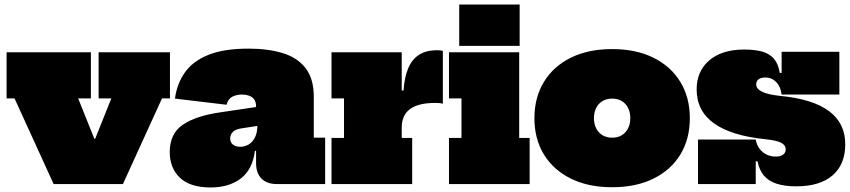

<svg xmlns="http://www.w3.org/2000/svg" viewBox="-20 -810 3742 845"><path d="M414 -580H728V-377H693L521 0H216L44 -377H9V-580H380V-377H324L475 0L351 -199H443L319 0L470 -377H414Z M1198 0Q1154.5 0 1130.8 -24Q1107 -48 1107 -92V-187L1121 -207L1113 -263L1107 -289V-341Q1107 -361.5 1098.2 -373Q1089.5 -384.5 1075.2 -389.2Q1061 -394 1045 -394Q1022.5 -394 1003.2 -384.8Q984 -375.5 977 -349L750 -376Q758.5 -440.5 793 -490.2Q827.5 -540 895.8 -568Q964 -596 1074 -596Q1160 -596 1224.5 -576.2Q1289 -556.5 1325 -510Q1361 -463.5 1361 -384V-204H1411V0ZM907 15Q816.5 15 771.8 -27.8Q727 -70.5 727 -141Q727 -222 784.8 -261.2Q842.5 -300.5 952 -316L1134 -343V-259L1049 -246Q1019 -242.5 1006 -230.5Q993 -218.5 993 -201Q993 -183 1005.5 -173.5Q1018 -164 1038 -164Q1055.5 -164 1072.8 -173.2Q1090 -182.5 1101.5 -204Q1113 -225.5 1113 -263L1136 -146H1102Q1091 -63 1039.2 -24Q987.5 15 907 15Z M1748 -203H1794V0H1439V-203H1494V-377H1439V-580H1748ZM1929 -354Q1923 -355.5 1915.5 -356.2Q1908 -357 1895 -357Q1821 -357 1784.5 -330Q1748 -303 1748 -248L1714 -412H1756Q1760 -471 1776.8 -510.2Q1793.5 -549.5 1824.8 -569.2Q1856 -589 1904 -589Q1911.5 -589 1917.8 -588.2Q1924 -587.5 1929 -586Z M2265 -203H2311V0H1956V-203H2011V-377H1956V-580H2265ZM2001 -790H2267V-608H2001Z M2674 14Q2569 14 2492.2 -24Q2415.5 -62 2373.8 -130.2Q2332 -198.5 2332 -290Q2332 -381 2373.8 -449.5Q2415.5 -518 2492.2 -556Q2569 -594 2674 -594Q2779 -594 2855.8 -556Q2932.5 -518 2974.2 -449.5Q3016 -381 3016 -290Q3016 -198.5 2974.5 -130.2Q2933 -62 2856.2 -24Q2779.5 14 2674 14ZM2674 -204Q2698.5 -204 2716.5 -215Q2734.5 -226 2744.2 -245.2Q2754 -264.5 2754 -290Q2754 -315.5 2744.2 -335Q2734.5 -354.5 2716.5 -365.2Q2698.5 -376 2674 -376Q2649.5 -376 2631.5 -365.2Q2613.5 -354.5 2603.8 -335Q2594 -315.5 2594 -290Q2594 -264.5 2603.8 -245.2Q2613.5 -226 2631.5 -215Q2649.5 -204 2674 -204Z M3485 10Q3433 10 3397.8 -1.5Q3362.5 -13 3342 -37.2Q3321.5 -61.5 3314 -100H3291L3306 -196Q3311.5 -162.5 3335.5 -141.8Q3359.5 -121 3394 -121Q3414.5 -121 3426.2 -129.2Q3438 -137.5 3438 -153Q3438 -171 3418.2 -181.5Q3398.5 -192 3351 -197Q3199.5 -212 3122.8 -266.8Q3046 -321.5 3046 -416Q3046 -497 3101.8 -544.5Q3157.5 -592 3255 -592Q3302.5 -592 3335 -582.8Q3367.5 -573.5 3386.5 -551Q3405.5 -528.5 3412 -489H3435L3420 -394Q3415.5 -429.5 3396 -449.2Q3376.5 -469 3348 -469Q3330 -469 3319 -461.2Q3308 -453.5 3308 -439Q3308 -419 3334 -406.2Q3360 -393.5 3413 -388Q3556.5 -374.5 3628.2 -321.2Q3700 -268 3700 -175Q3700 -86.5 3644.2 -38.2Q3588.5 10 3485 10ZM3052 0V-196H3306V0ZM3420 -394V-582H3674V-394Z"/></svg>

Font: Hepta Slab Black
Style: Regular
Weight: 900
Designer: Michael LaGattuta
Foundry: Michael LaGattuta
Version: Version 1.102